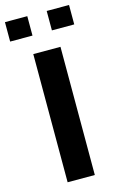

<svg xmlns="http://www.w3.org/2000/svg" viewBox="-149 -903 588 955"><g transform="rotate(-15 145.0 -425.0)"><path d="M75 0V-660H215V0ZM-20 -750V-850H95V-750ZM195 -750V-850H310V-750Z"/></g></svg>

Font: Xolonium
Style: Regular
Weight: 400
Designer: Severin Meyer
Version: Version 4.2